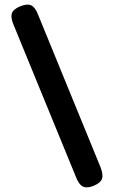

<svg xmlns="http://www.w3.org/2000/svg" viewBox="-20 -749 500 824"><path d="M383 48Q363 56 349 55Q335 54 325 43.5Q315 33 307 13L36 -648Q25 -677 31.5 -693.5Q38 -710 67 -722Q97 -734 114 -726Q131 -718 143 -687L412 -30Q424 2 417.5 19Q411 36 383 48Z"/></svg>

Font: Fredoka SemiCondensed Medium
Style: Regular
Weight: 500
Width: 4
Designer: Ben Nathan
Foundry: Milena B. Brandão, Ben Nathan
Version: Version 2.001